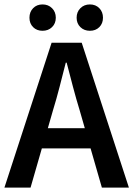

<svg xmlns="http://www.w3.org/2000/svg" viewBox="-22 -847 602 867"><path d="M217 -348 194 -268H361L338 -348Q322 -400 307.5 -455Q293 -510 279 -564H275Q261 -509 247 -454.5Q233 -400 217 -348ZM-2 0 211 -654H347L560 0H438L387 -177H167L116 0ZM170 -708Q144 -708 127.5 -724.5Q111 -741 111 -767Q111 -793 127.5 -810Q144 -827 170 -827Q196 -827 213 -810Q230 -793 230 -767Q230 -741 213 -724.5Q196 -708 170 -708ZM384 -708Q358 -708 341 -724.5Q324 -741 324 -767Q324 -793 341 -810Q358 -827 384 -827Q410 -827 426.5 -810Q443 -793 443 -767Q443 -741 426.5 -724.5Q410 -708 384 -708Z"/></svg>

Font: Giro Sans Semibold
Style: Regular
Weight: 600
Designer: Paul D. Hunt
Foundry: Adobe Systems Incorporated
Version: Version 1.000;PS 1.0;hotconv 1.0.88;makeotf.lib2.5.647800